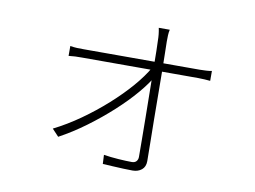

<svg xmlns="http://www.w3.org/2000/svg" viewBox="-72 -708 1144 860"><g transform="rotate(10 500.0 -278.0)"><path d="M634 -603Q631 -590 630.5 -576.5Q630 -563 630 -548Q630 -535 631 -499.5Q632 -464 632.5 -413.5Q633 -363 633.5 -306.5Q634 -250 634.5 -193.5Q635 -137 636 -88.5Q637 -40 637 -6Q637 20 620.5 33.5Q604 47 579 47Q564 47 538 46Q512 45 486.5 43.5Q461 42 443 41L441 0Q472 5 508.5 7.5Q545 10 569 10Q583 10 590 2Q597 -6 597 -18Q597 -49 596.5 -96Q596 -143 595.5 -198Q595 -253 594 -309Q593 -365 592.5 -414.5Q592 -464 591.5 -499.5Q591 -535 590 -548Q590 -560 588.5 -574.5Q587 -589 584 -603ZM208 -454Q225 -451 239 -450.5Q253 -450 269 -450Q276 -450 305.5 -450Q335 -450 379.5 -450Q424 -450 476 -450Q528 -450 581 -450Q634 -450 679.5 -450Q725 -450 756.5 -450Q788 -450 797 -450Q809 -450 826.5 -451Q844 -452 852 -454V-409Q843 -410 826.5 -411Q810 -412 797 -412Q788 -412 756.5 -412Q725 -412 679.5 -412Q634 -412 582 -412Q530 -412 477 -412Q424 -412 379.5 -412Q335 -412 305.5 -412Q276 -412 270 -412Q251 -412 237.5 -411.5Q224 -411 208 -409ZM195 -76Q255 -106 314.5 -148Q374 -190 427.5 -238Q481 -286 521.5 -333Q562 -380 586 -422H607L608 -390Q587 -352 548 -306Q509 -260 457 -212.5Q405 -165 345.5 -121Q286 -77 225 -44Z"/></g></svg>

Font: Noto Sans SC ExtraLight
Style: Regular
Weight: 250
Designer: Ryoko NISHIZUKA 西塚涼子 (kana, bopomofo & ideographs); Paul D. Hunt (Latin, Greek & Cyrillic); Sandoll Communications 산돌커뮤니
Foundry: Adobe
Version: Version 2.004-H2;hotconv 1.0.118;makeotfexe 2.5.65603